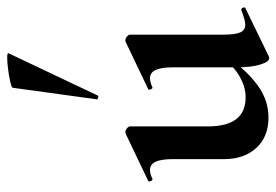

<svg xmlns="http://www.w3.org/2000/svg" viewBox="-140 -632 785 546"><g transform="rotate(-90 253.0 -358.5)"><path d="M192 12Q137 12 105.5 -23Q74 -58 74 -113V-260Q74 -293 66.5 -309Q59 -325 43 -325Q32 -325 18 -318Q14 -317 11.5 -323Q9 -329 12 -330L146 -394Q149 -395 151 -395Q156 -395 161.5 -390.5Q167 -386 167 -382V-161Q167 -107 187.5 -80Q208 -53 250 -53Q279 -53 308 -69.5Q337 -86 354 -111L360 -99Q326 -50 284 -19Q242 12 192 12ZM428 -382V-116Q428 -82 434.5 -68Q441 -54 456 -54Q463 -54 473.5 -57Q484 -60 497 -65Q501 -67 504 -61.5Q507 -56 504 -54L366 13Q364 14 361 14Q351 14 343 -11Q335 -36 335 -82V-260Q335 -293 327.5 -309Q320 -325 304 -325Q293 -325 278 -318Q275 -317 272.5 -323Q270 -329 273 -330L407 -394Q409 -395 412 -395Q417 -395 422.5 -390.5Q428 -386 428 -382ZM255 -474Q254 -471 248.5 -472.5Q243 -474 244 -476L277 -716Q279 -719 294.5 -722.5Q310 -726 329.5 -728.5Q349 -731 363 -731Q377 -731 375 -727Z"/></g></svg>

Font: Cormorant Light
Style: Bold
Weight: 700
Version: Version 4.000